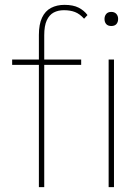

<svg xmlns="http://www.w3.org/2000/svg" viewBox="-20 -770 576 790"><path d="M140 -626Q140 -670 153 -697.5Q166 -725 190 -737.5Q214 -750 245 -750Q281 -750 303.5 -738.5Q326 -727 340 -708L326 -693Q308 -713 288.5 -720.5Q269 -728 243 -728Q219 -728 201 -718.5Q183 -709 172.5 -686.5Q162 -664 162 -625V0H154Q150 0 146.5 0Q143 0 140 0ZM30 -503V-525H314V-503ZM427 0V-525H449V0ZM410 -692Q410 -704 417 -712.5Q424 -721 438 -721Q451 -721 458.5 -713Q466 -705 466 -692Q466 -679 459 -671Q452 -663 438 -663Q424 -663 417 -671Q410 -679 410 -692Z"/></svg>

Font: Mach Thin
Style: Regular
Weight: 250
Version: Version 1.002